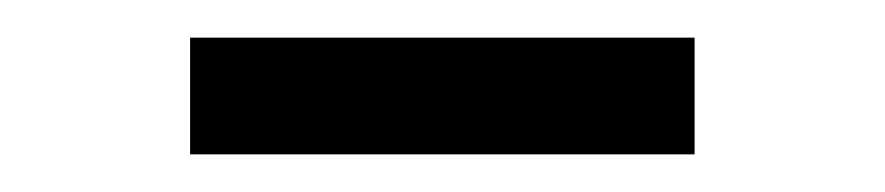

<svg xmlns="http://www.w3.org/2000/svg" viewBox="-20 -752 470 102"><path d="M81 -732H349V-670H81Z"/></svg>

Font: Bitter Pro
Style: Regular
Weight: 400
Designer: Sol Matas, and Bitter project Authors
Foundry: Sol Matas
Version: Version 1.010